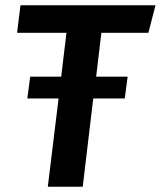

<svg xmlns="http://www.w3.org/2000/svg" viewBox="-20 -711 612 731"><path d="M455 -336H335L295 0H162L203 -336H84L95 -419H213L233 -586H45L58 -691H572L545 -586H366L346 -419H466Z"/></svg>

Font: Xgbmvzvtohvqztyvzapvmeyoton
Style: Regular
Weight: 500
Italic angle: -8°
Designer: Carrois Corporate & Edenspiekermann
Foundry: Carrois Corporate GbR & Edenspiekermann AG
Version: Version 2.001